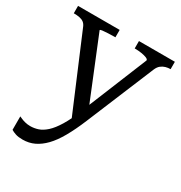

<svg xmlns="http://www.w3.org/2000/svg" viewBox="-173 -634 935 991"><g transform="rotate(30 294.5 -138.5)"><path d="M332 -46 319 -9 270 15 82 -430Q76 -444 66 -451.5Q56 -459 41 -462Q26 -465 7 -465H6V-509H254V-465H252Q232 -465 212 -464Q192 -463 178.5 -461.5Q165 -460 165 -456ZM341 -17Q314 48 287 95.5Q260 143 231.5 172.5Q203 202 171.5 217Q140 232 102 232Q77 232 60.5 226.5Q44 221 33 214V134Q36 135 45.5 139.5Q55 144 70 148Q85 152 102 152Q125 152 148 144.5Q171 137 195 115.5Q219 94 244 53Q269 12 295 -53L302 -72L453 -442Q453 -449 441 -454Q429 -459 410 -462Q391 -465 372 -465H369V-509H583V-465Q568 -465 554 -461Q540 -457 528 -447.5Q516 -438 508 -419Z"/></g></svg>

Font: Roboto Serif 28pt
Style: Regular
Weight: 400
Designer: Greg Gazdowicz
Foundry: Commercial Type
Version: Version 1.008